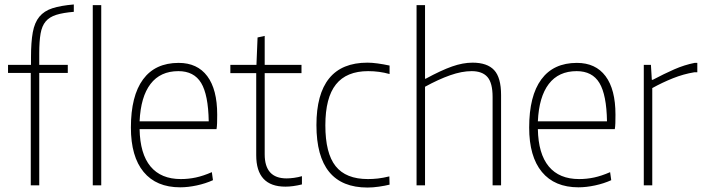

<svg xmlns="http://www.w3.org/2000/svg" viewBox="-20 -831 3159 861"><path d="M118 -504H16V-540H119V-574Q119 -642 127 -686Q135 -730 156.5 -756Q178 -782 215 -794Q252 -806 311 -811V-778Q263 -774 232.5 -764.5Q202 -755 185 -735Q168 -715 162 -680.5Q156 -646 156 -592V-540H284V-504H156V0H118ZM396 -808H434V0H396Z M788 9Q681 9 624 -60Q567 -129 567 -259Q567 -401 621.5 -475Q676 -549 781 -549Q865 -549 909.5 -489.5Q954 -430 954 -317Q954 -294 953.5 -279Q953 -264 951 -252H606Q608 -141 655 -84.5Q702 -28 791 -28Q825 -28 858 -35Q891 -42 930 -59L935 -23Q902 -8 862.5 0.5Q823 9 788 9ZM780 -512Q699 -512 655 -454.5Q611 -397 606 -287H916Q914 -406 882 -459Q850 -512 780 -512Z M1260 6Q1129 6 1129 -135V-503H1013V-540H1130L1135 -663L1167 -670V-540H1332V-503H1167V-139Q1167 -31 1265 -31Q1280 -31 1298.5 -33.5Q1317 -36 1334 -41V-4Q1293 6 1260 6Z M1628 10Q1399 10 1399 -270Q1399 -409 1456 -479.5Q1513 -550 1628 -550Q1648 -550 1673.5 -546.5Q1699 -543 1727 -537V-499Q1681 -512 1631 -512Q1534 -512 1486.5 -452.5Q1439 -393 1439 -269Q1439 -144 1485 -86Q1531 -28 1630 -28Q1652 -28 1674.5 -30.5Q1697 -33 1726 -40L1727 -3Q1707 2 1679.5 6Q1652 10 1628 10Z M1848 -808H1886V-478H1889Q1959 -516 2007.5 -533Q2056 -550 2099 -550Q2165 -550 2196 -516.5Q2227 -483 2227 -405V0H2189V-396Q2189 -459 2166 -485.5Q2143 -512 2095 -512Q2051 -512 1998.5 -493.5Q1946 -475 1886 -442V0H1848Z M2574 9Q2467 9 2410 -60Q2353 -129 2353 -259Q2353 -401 2407.5 -475Q2462 -549 2567 -549Q2651 -549 2695.5 -489.5Q2740 -430 2740 -317Q2740 -294 2739.5 -279Q2739 -264 2737 -252H2392Q2394 -141 2441 -84.5Q2488 -28 2577 -28Q2611 -28 2644 -35Q2677 -42 2716 -59L2721 -23Q2688 -8 2648.5 0.5Q2609 9 2574 9ZM2566 -512Q2485 -512 2441 -454.5Q2397 -397 2392 -287H2702Q2700 -406 2668 -459Q2636 -512 2566 -512Z M2867 -540H2899L2903 -473H2907Q2958 -500 3003.5 -520Q3049 -540 3095 -549H3107V-507H3094Q3045 -499 2997.5 -480Q2950 -461 2905 -436V0H2867Z"/></svg>

Font: Encode Sans Narrow
Style: Thin
Weight: 250
Designer: Pablo Impallari, Andres Torresi
Foundry: Pablo Impallari, Andres Torresi
Version: Version 1.000; ttfautohint (v1.00) -l 8 -r 50 -G 200 -x 14 -